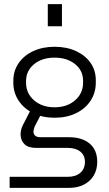

<svg xmlns="http://www.w3.org/2000/svg" viewBox="-20 -716 529 936"><path d="M27 200V146H310Q349 146 371.5 126.5Q394 107 394 73Q394 41 371.5 23Q349 5 310 5H156Q118 5 100 -12.5Q82 -30 80.5 -56Q79 -82 92 -107L131 -183L190 -178L150 -101Q145 -90 143.5 -77.5Q142 -65 150 -56Q158 -47 178 -47H318Q380 -47 417 -16Q454 15 454 73Q454 111 437 139.5Q420 168 389 184Q358 200 315 200ZM246 -142Q188 -142 142.5 -164Q97 -186 71 -225Q45 -264 45 -313V-322Q45 -371 71 -408.5Q97 -446 142.5 -467Q188 -488 246 -488Q305 -488 350.5 -467Q396 -446 421.5 -409.5Q447 -373 447 -325V-313Q447 -264 421.5 -225Q396 -186 350.5 -164Q305 -142 246 -142ZM246 -193Q307 -193 346 -227Q385 -261 385 -313V-322Q385 -372 346 -403.5Q307 -435 246 -435Q185 -435 146 -403Q107 -371 107 -320V-313Q107 -261 146 -227Q185 -193 246 -193ZM213 -588V-696H282V-588Z"/></svg>

Font: SUSE Light
Style: Regular
Weight: 300
Designer: Rene Bieder
Foundry: SUSE
Version: Version 1.000